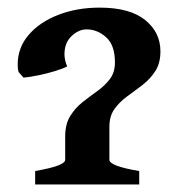

<svg xmlns="http://www.w3.org/2000/svg" viewBox="-20 -489 477 509"><path d="M73.2 0V-35.6Q115.2 -43 134 -50.3Q152.8 -57.6 152.8 -65.4V-126.5Q152.8 -160.2 166.3 -181.6Q179.7 -203.1 199.2 -218.5Q218.8 -233.9 238.3 -247.8Q257.8 -261.7 271.2 -279.3Q284.7 -296.9 284.7 -323.7Q284.7 -369.1 261.5 -390.1Q238.3 -411.1 209.5 -411.1Q188.5 -411.1 169.7 -393.3Q150.9 -375.5 150.9 -344.7Q150.9 -337.9 152.8 -328.9Q154.8 -319.8 158.2 -313Q146 -306.6 125 -300.3Q104 -293.9 81.5 -289.3Q59.1 -284.7 42.5 -283.2L29.3 -297.9Q27.8 -303.2 27.3 -308.8Q26.9 -314.5 26.9 -317.9Q26.9 -362.8 56.2 -396.7Q85.4 -430.7 134.8 -449.7Q184.1 -468.8 244.1 -468.8Q324.2 -468.8 364.7 -436Q405.3 -403.3 405.3 -353Q405.3 -321.3 391.6 -300.3Q377.9 -279.3 357.9 -263.9Q337.9 -248.5 317.6 -233.9Q297.4 -219.2 283.7 -200.4Q270 -181.6 270 -152.8V-65.4Q270 -48.8 349.1 -35.6V0Z"/></svg>

Font: David Libre
Style: Bold
Weight: 700
Designer: Ismar David, J. Victor Gaultney, Annie Olsen and Meir Sadan
Foundry: Monotype Imaging Inc. & SIL International
Version: Version 1.100; ttfautohint (v1.8.4.7-5d5b)